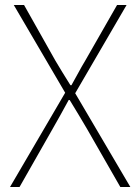

<svg xmlns="http://www.w3.org/2000/svg" viewBox="-20 -746 559 766"><path d="M240 -376 35 -726H76L201 -504Q216 -479 229 -457.5Q242 -436 261 -406H265Q282 -436 293.5 -457.5Q305 -479 320 -504L447 -726H485L280 -374L500 0H460L327 -232Q312 -258 295 -286Q278 -314 258 -347H254Q236 -314 220.5 -286Q205 -258 190 -232L58 0H20Z"/></svg>

Font: SpoqaHanSansJP-Thin
Style: Regular
Weight: 250
Designer: [Source Han Sans]
Ryoko NISHIZUKA  (kana & ideographs); Paul D. Hunt (Latin, Greek & Cyrillic); Wenlong ZHANG  (bopomofo
Foundry: Spoqa (http://bi.spoqa.com)
Version: Version 1.002.20150607